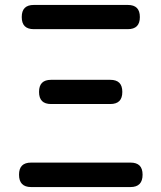

<svg xmlns="http://www.w3.org/2000/svg" viewBox="-20 -757 653 777"><path d="M307 -99H106C73 -99 57 -83 57 -50C57 -17 73 0 106 0H307H508C541 0 557 -17 557 -50C557 -83 541 -99 508 -99ZM306 -434H187C154 -434 138 -418 138 -385C138 -352 154 -336 187 -336H306H426C459 -336 475 -352 475 -385C475 -418 459 -434 426 -434ZM307 -737H117C84 -737 68 -721 68 -688C68 -655 84 -639 117 -639H307H497C530 -639 546 -655 546 -688C546 -721 530 -737 497 -737Z"/></svg>

Font: GenSenRounded2 TW M
Style: Regular
Weight: 500
Version: Version 2.100;PS 2.1;hotconv 16.6.51;makeotf.lib2.5.65220 DE